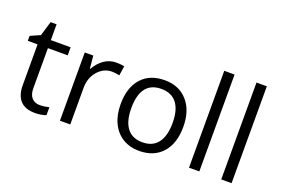

<svg xmlns="http://www.w3.org/2000/svg" viewBox="-101 -1082 2073 1415"><g transform="rotate(20 935.5 -375.0)"><path d="M258.8 -57.1Q280.3 -57.1 300.3 -60.3Q320.3 -63.5 332 -66.9V-4.9Q318.8 1.5 293.2 5.6Q267.6 9.8 247.1 9.8Q91.8 9.8 91.8 -153.8V-472.2H15.1V-511.2L91.8 -544.9L126 -659.2H172.9V-535.2H328.1V-472.2H172.9V-157.2Q172.9 -108.9 195.8 -83Q218.8 -57.1 258.8 -57.1Z M683.1 -544.9Q718.8 -544.9 747.1 -539.1L735.8 -463.9Q702.6 -471.2 677.2 -471.2Q612.3 -471.2 566.2 -418.5Q520 -365.7 520 -287.1V0H439V-535.2H505.9L515.1 -436H519Q548.8 -488.3 590.8 -516.6Q632.8 -544.9 683.1 -544.9Z M1309.1 -268.1Q1309.1 -137.2 1243.2 -63.7Q1177.2 9.8 1061 9.8Q989.3 9.8 933.6 -23.9Q877.9 -57.6 847.7 -120.6Q817.4 -183.6 817.4 -268.1Q817.4 -398.9 882.8 -471.9Q948.2 -544.9 1064.5 -544.9Q1176.8 -544.9 1242.9 -470.2Q1309.1 -395.5 1309.1 -268.1ZM901.4 -268.1Q901.4 -165.5 942.4 -111.8Q983.4 -58.1 1063 -58.1Q1142.6 -58.1 1183.8 -111.6Q1225.1 -165 1225.1 -268.1Q1225.1 -370.1 1183.8 -423.1Q1142.6 -476.1 1062 -476.1Q982.4 -476.1 941.9 -423.8Q901.4 -371.6 901.4 -268.1Z M1532.2 0H1451.2V-759.8H1532.2Z M1785.2 0H1704.1V-759.8H1785.2Z"/></g></svg>

Font: CAA NEO Sans
Style: Regular
Weight: 400
Version: Version 1.10